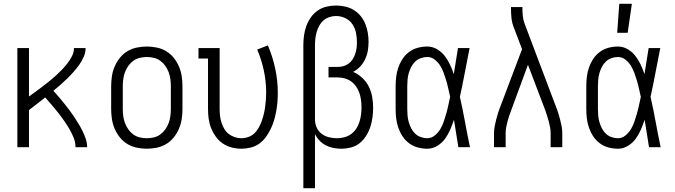

<svg xmlns="http://www.w3.org/2000/svg" viewBox="-20 -772 3540 1007"><path d="M71 0V-520H132V-266Q150 -279 168 -292Q186 -305 203.5 -318.5Q221 -332 238.5 -346Q256 -360 272.5 -375Q289 -390 304.5 -406Q320 -422 333.5 -439.5Q347 -457 357.5 -477.5Q368 -498 368 -520H429Q429 -496 419 -473.5Q409 -451 395 -431.5Q381 -412 365 -394Q349 -376 332 -359.5Q315 -343 297 -327Q279 -311 260 -296Q275 -280 289 -263Q303 -246 317 -229Q331 -212 344 -194.5Q357 -177 369 -159Q381 -141 392.5 -122Q404 -103 413.5 -83.5Q423 -64 430 -43Q437 -22 437 0H376Q376 -26 366 -50.5Q356 -75 343 -97Q330 -119 315 -140.5Q300 -162 284 -182Q268 -202 251 -222Q234 -242 217 -261Q196 -244 174.5 -227.5Q153 -211 132 -195V0Z M750 8Q724 8 697.5 2.5Q671 -3 648.5 -16.5Q626 -30 609 -51Q592 -72 581.5 -96.5Q571 -121 567 -147.5Q563 -174 563 -200V-320Q563 -346 567 -372.5Q571 -399 581.5 -423.5Q592 -448 609 -469Q626 -490 648.5 -503.5Q671 -517 697.5 -522.5Q724 -528 750 -528Q776 -528 802.5 -522.5Q829 -517 851.5 -503.5Q874 -490 891 -469Q908 -448 918.5 -423.5Q929 -399 933 -372.5Q937 -346 937 -320V-200Q937 -174 933 -147.5Q929 -121 918.5 -96.5Q908 -72 891 -51Q874 -30 851.5 -16.5Q829 -3 802.5 2.5Q776 8 750 8ZM750 -47Q769 -47 787.5 -51.5Q806 -56 821 -67Q836 -78 847 -93.5Q858 -109 864.5 -126.5Q871 -144 873.5 -162.5Q876 -181 876 -200V-320Q876 -339 873.5 -357.5Q871 -376 864.5 -393.5Q858 -411 847 -426.5Q836 -442 821 -453Q806 -464 787.5 -468.5Q769 -473 750 -473Q731 -473 712.5 -468.5Q694 -464 679 -453Q664 -442 653 -426.5Q642 -411 635.5 -393.5Q629 -376 626.5 -357.5Q624 -339 624 -320V-200Q624 -181 626.5 -162.5Q629 -144 635.5 -126.5Q642 -109 653 -93.5Q664 -78 679 -67Q694 -56 712.5 -51.5Q731 -47 750 -47Z M1246 8Q1220 8 1195 1.5Q1170 -5 1148.5 -19.5Q1127 -34 1112 -55Q1097 -76 1087.5 -99.5Q1078 -123 1074.5 -148.5Q1071 -174 1071 -200V-465H1021V-520H1132V-200Q1132 -182 1134 -164.5Q1136 -147 1141.5 -129.5Q1147 -112 1156 -96.5Q1165 -81 1179 -70Q1193 -59 1210.5 -53Q1228 -47 1245 -47Q1264 -47 1282.5 -53.5Q1301 -60 1314.5 -73Q1328 -86 1337 -102.5Q1346 -119 1352.5 -137Q1359 -155 1363.5 -173.5Q1368 -192 1370.5 -210.5Q1373 -229 1374.5 -247.5Q1376 -266 1376 -285Q1376 -344 1364 -401Q1352 -458 1329 -512L1385 -534Q1410 -475 1423.5 -412Q1437 -349 1437 -285Q1437 -260 1435 -236Q1433 -212 1428.5 -187.5Q1424 -163 1417 -139.5Q1410 -116 1399 -94Q1388 -72 1373.5 -52Q1359 -32 1339 -18Q1319 -4 1294.5 2Q1270 8 1246 8Z M1571 215V-535Q1571 -561 1574.5 -586Q1578 -611 1586.5 -635Q1595 -659 1610 -680.5Q1625 -702 1646 -716.5Q1667 -731 1692 -737Q1717 -743 1743 -743Q1767 -743 1791 -737.5Q1815 -732 1835.5 -719.5Q1856 -707 1871.5 -688Q1887 -669 1896 -646.5Q1905 -624 1909 -600Q1913 -576 1913 -552Q1913 -528 1909 -505Q1905 -482 1895 -461Q1885 -440 1868.5 -422.5Q1852 -405 1832 -395Q1858 -384 1879.5 -364Q1901 -344 1914 -318.5Q1927 -293 1932 -264Q1937 -235 1937 -207Q1937 -181 1933.5 -155.5Q1930 -130 1922 -105.5Q1914 -81 1900 -59Q1886 -37 1866 -21Q1846 -5 1820.5 1.5Q1795 8 1770 8Q1749 8 1728.5 4Q1708 0 1689.5 -9.5Q1671 -19 1656 -34.5Q1641 -50 1632 -69V215ZM1747 -47Q1766 -47 1785.5 -52Q1805 -57 1821 -68.5Q1837 -80 1848 -96.5Q1859 -113 1865 -132Q1871 -151 1873.5 -170.5Q1876 -190 1876 -209Q1876 -228 1873.5 -247Q1871 -266 1865 -284Q1859 -302 1848 -318Q1837 -334 1821.5 -345Q1806 -356 1787.5 -361Q1769 -366 1750 -366H1703V-421H1750Q1766 -421 1781 -425Q1796 -429 1808.5 -438.5Q1821 -448 1829.5 -461Q1838 -474 1843 -489Q1848 -504 1850 -519.5Q1852 -535 1852 -550Q1852 -575 1847 -600Q1842 -625 1828 -645.5Q1814 -666 1791 -677Q1768 -688 1743 -688Q1725 -688 1708 -682.5Q1691 -677 1677.5 -665.5Q1664 -654 1655 -638Q1646 -622 1641 -605Q1636 -588 1634 -570.5Q1632 -553 1632 -535V-141Q1633 -120 1642 -101Q1651 -82 1668 -69.5Q1685 -57 1705.5 -52Q1726 -47 1747 -47Z M2221 8Q2196 8 2171.5 1.5Q2147 -5 2126.5 -20Q2106 -35 2092 -56Q2078 -77 2069.5 -101Q2061 -125 2058 -150Q2055 -175 2055 -200V-320Q2055 -345 2058 -370Q2061 -395 2069.5 -419Q2078 -443 2092 -464Q2106 -485 2126.5 -500Q2147 -515 2171.5 -521.5Q2196 -528 2221 -528Q2248 -528 2272 -514Q2296 -500 2312.5 -478.5Q2329 -457 2340.5 -432.5Q2352 -408 2360 -383Q2366 -417 2371 -451.5Q2376 -486 2382 -520H2443Q2430 -456 2418 -391.5Q2406 -327 2392 -264Q2407 -198 2419 -132Q2431 -66 2445 0H2384Q2378 -36 2372.5 -72Q2367 -108 2361 -144Q2352 -117 2341 -91.5Q2330 -66 2314 -44Q2298 -22 2273.5 -7Q2249 8 2221 8ZM2221 -47Q2243 -47 2261 -62Q2279 -77 2290 -96Q2301 -115 2308 -136Q2315 -157 2321 -178Q2327 -199 2331.5 -220.5Q2336 -242 2341 -264Q2336 -285 2331.5 -306Q2327 -327 2321 -347.5Q2315 -368 2307.5 -388.5Q2300 -409 2289 -427Q2278 -445 2260.5 -459Q2243 -473 2221 -473Q2204 -473 2187 -467Q2170 -461 2157.5 -449Q2145 -437 2137 -421.5Q2129 -406 2124 -389Q2119 -372 2117.5 -354.5Q2116 -337 2116 -320V-200Q2116 -183 2117.5 -165.5Q2119 -148 2124 -131Q2129 -114 2137 -98.5Q2145 -83 2157.5 -71Q2170 -59 2187 -53Q2204 -47 2221 -47Z M2571 0V-74Q2571 -92 2574.5 -110Q2578 -128 2582.5 -145.5Q2587 -163 2592.5 -180.5Q2598 -198 2605 -215L2718 -514L2674 -630Q2665 -653 2662.5 -678Q2660 -703 2660 -728V-735H2720V-728Q2720 -708 2722 -688Q2724 -668 2731 -649L2895 -215Q2902 -198 2907.5 -180.5Q2913 -163 2917.5 -145.5Q2922 -128 2925.5 -110Q2929 -92 2929 -74V0H2868V-74Q2868 -89 2865 -104.5Q2862 -120 2858 -135.5Q2854 -151 2849 -166Q2844 -181 2839 -196L2749 -432L2662 -196Q2656 -181 2651 -166Q2646 -151 2642 -136Q2638 -121 2635 -105Q2632 -89 2632 -74V0Z M3221 8Q3196 8 3171.5 1.5Q3147 -5 3126.5 -20Q3106 -35 3092 -56Q3078 -77 3069.5 -101Q3061 -125 3058 -150Q3055 -175 3055 -200V-320Q3055 -345 3058 -370Q3061 -395 3069.5 -419Q3078 -443 3092 -464Q3106 -485 3126.5 -500Q3147 -515 3171.5 -521.5Q3196 -528 3221 -528Q3248 -528 3272 -514Q3296 -500 3312.5 -478.5Q3329 -457 3340.5 -432.5Q3352 -408 3360 -383Q3366 -417 3371 -451.5Q3376 -486 3382 -520H3443Q3430 -456 3418 -391.5Q3406 -327 3392 -264Q3407 -198 3419 -132Q3431 -66 3445 0H3384Q3378 -36 3372.5 -72Q3367 -108 3361 -144Q3352 -117 3341 -91.5Q3330 -66 3314 -44Q3298 -22 3273.5 -7Q3249 8 3221 8ZM3221 -47Q3243 -47 3261 -62Q3279 -77 3290 -96Q3301 -115 3308 -136Q3315 -157 3321 -178Q3327 -199 3331.5 -220.5Q3336 -242 3341 -264Q3336 -285 3331.5 -306Q3327 -327 3321 -347.5Q3315 -368 3307.5 -388.5Q3300 -409 3289 -427Q3278 -445 3260.5 -459Q3243 -473 3221 -473Q3204 -473 3187 -467Q3170 -461 3157.5 -449Q3145 -437 3137 -421.5Q3129 -406 3124 -389Q3119 -372 3117.5 -354.5Q3116 -337 3116 -320V-200Q3116 -183 3117.5 -165.5Q3119 -148 3124 -131Q3129 -114 3137 -98.5Q3145 -83 3157.5 -71Q3170 -59 3187 -53Q3204 -47 3221 -47ZM3217 -600 3228 -752H3294L3272 -600Z"/></svg>

Font: Iosevka Curly Slab Light
Style: Regular
Weight: 300
Monospace: yes
Designer: Belleve Invis
Foundry: Belleve Invis
Version: Version 22.1.2; ttfautohint (v1.8.4)